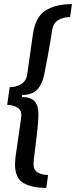

<svg xmlns="http://www.w3.org/2000/svg" viewBox="-20 -755 370 934"><path d="M53 44Q53 35 55 11L69 -85Q84 -184 84 -195Q84 -220 64 -232Q44 -244 15 -245L27 -331Q58 -331 82.5 -345.5Q107 -360 112 -391L140 -587Q152 -673 201.5 -704Q251 -735 330 -735L321 -672Q288 -672 263 -657Q238 -642 233 -604Q228 -568 211 -474Q201 -426 197 -401Q187 -347 162 -320Q137 -293 88 -293L87 -283Q130 -283 148.5 -262Q167 -241 167 -200Q167 -156 152 -40Q143 27 143 42Q143 72 163.5 84Q184 96 214 96L205 159Q134 159 93.5 135Q53 111 53 44Z"/></svg>

Font: Archivo Narrow Medium
Style: Italic
Weight: 500
Italic angle: -8°
Designer: Hector Gatti
Foundry: Omnibus-Type
Version: Version 2.001